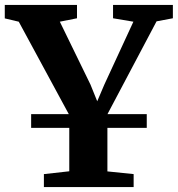

<svg xmlns="http://www.w3.org/2000/svg" viewBox="-38 -763 726 783"><path d="M244.5 -64.5V-294L38.5 -674.5L-18.5 -688V-743H276V-688.5L206 -674.5L331 -418L358.5 -350L387.5 -418L506 -674.5L423 -688.5V-743H667V-688.5L600.5 -676L400 -297V-64L507 -53V0H141V-53ZM560.5 -297.5V-241.5H89V-297.5Z"/></svg>

Font: Merriweather Text Regular
Style: Bold
Weight: 700
Designer: Eben Sorkin
Foundry: Eben Sorkin
Version: Version 2.100; ttfautohint (v1.7.19-72a1) -l 8 -r 50 -G 200 